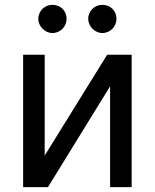

<svg xmlns="http://www.w3.org/2000/svg" viewBox="-20 -771 638 791"><path d="M164.1 -130V-545.5H75.3V0H177.6L433.6 -415.5V0H522.4V-545.5H421.5ZM137.8 -693.2C137.8 -662.6 165.1 -634.9 196 -634.9C229.4 -634.9 254.3 -662.6 254.3 -693.2C254.3 -726.6 229.4 -751.1 196 -751.1C165.1 -751.1 137.8 -726.6 137.8 -693.2ZM343.4 -693.2C343.4 -662.6 370.7 -634.9 401.6 -634.9C435 -634.9 459.9 -662.6 459.9 -693.2C459.9 -726.6 435 -751.1 401.6 -751.1C370.7 -751.1 343.4 -726.6 343.4 -693.2Z"/></svg>

Font: Margiela Sans Text
Style: Regular
Weight: 400
Designer: Stefan Endress, Andreas Faust
Version: Version 1.100;FEAKit 1.0